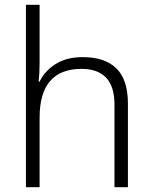

<svg xmlns="http://www.w3.org/2000/svg" viewBox="-20 -780 636 800"><path d="M145 -517Q145 -496 144 -477Q143 -458 141 -440H145Q166 -484 211.5 -513Q257 -542 325 -542Q417 -542 465 -495Q513 -448 513 -348V0H457V-344Q457 -420 422 -456.5Q387 -493 320 -493Q145 -493 145 -290V0H88V-760H145Z"/></svg>

Font: Noto Sans Tamil Light
Style: Regular
Weight: 300
Designer: Jelle Bosma - Monotype Design Team
Foundry: Monotype Imaging Inc.
Version: Version 2.004; ttfautohint (v1.8.4.7-5d5b)